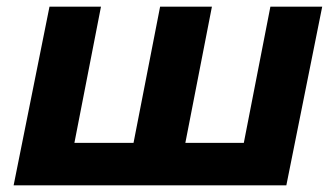

<svg xmlns="http://www.w3.org/2000/svg" viewBox="-20 -558 1011 578"><path d="M794 -538 714 -128H538L618 -538H462L382 -128H204L284 -538H129L21 0H842L950 -538Z"/></svg>

Font: AWKNG-Font
Style: Bold Italic
Weight: 700
Italic angle: -11.3°
Designer: Awakening Church
Foundry: Awakening Church
Version: Version 1.700;PS 001.700;hotconv 1.0.88;makeotf.lib2.5.64775